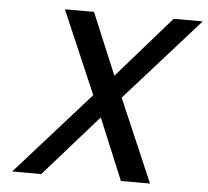

<svg xmlns="http://www.w3.org/2000/svg" viewBox="-50 -742 861 795"><g transform="rotate(5 380.5 -344.0)"><path d="M29 0H150L375 -255L481 0H602L454 -344L761 -688H640L416 -432L309 -688H188L336 -344Z"/></g></svg>

Font: Crazy Punk
Style: Obl
Weight: 400
Version: Version 1